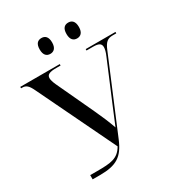

<svg xmlns="http://www.w3.org/2000/svg" viewBox="-209 -1044 1094 1179"><g transform="rotate(-30 337.5 -454.5)"><path d="M452 -797C476 -797 496 -812 496 -853C496 -895 476 -909 452 -909C427 -909 408 -895 408 -853C408 -812 427 -797 452 -797ZM262 -797C286 -797 306 -812 306 -853C306 -895 286 -909 262 -909C237 -909 218 -895 218 -853C218 -812 237 -797 262 -797ZM101 0H153C270 0 320 -32 362 -132L576 -643C595 -689 613 -704 649 -704H675V-714H464V-704H510C549 -704 567 -695 567 -669C567 -655 562 -635 551 -610L436 -336C418 -293 400 -249 382 -206C366 -252 345 -302 322 -351L197 -619C187 -641 182 -658 182 -670C182 -695 202 -704 249 -704H280V-714H0V-704H8C35 -704 50 -691 69 -651L335 -99C298 -34 247 -30 150 -30H101Z"/></g></svg>

Font: Noto Serif Display
Style: Regular
Weight: 400
Designer: Monotype Design Team
Foundry: Monotype Imaging Inc.
Version: Version 2.009